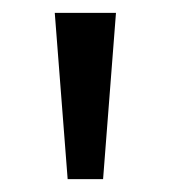

<svg xmlns="http://www.w3.org/2000/svg" viewBox="-20 -734 265 298"><path d="M160 -714 140 -456H85L65 -714Z"/></svg>

Font: Noto Sans Samaritan
Style: Regular
Weight: 400
Designer: Monotype Design Team
Foundry: Monotype Imaging Inc.
Version: Version 2.001; ttfautohint (v1.8.4.7-5d5b)